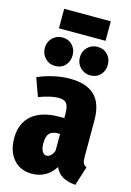

<svg xmlns="http://www.w3.org/2000/svg" viewBox="-138 -988 734 1074"><g transform="rotate(15 229.0 -451.0)"><path d="M445 -96 410 15Q365 11 336 -5Q307 -21 291 -56Q243 18 158 18Q91 18 51.5 -27.5Q12 -73 12 -149Q12 -236 67.5 -283Q123 -330 228 -330H254V-351Q254 -397 241 -414Q228 -431 193 -431Q151 -431 81 -405L43 -510Q85 -529 134 -540Q183 -551 227 -551Q325 -551 372.5 -504.5Q420 -458 420 -361V-150Q420 -125 425 -114Q430 -103 445 -96ZM254 -141V-238H242Q208 -238 192.5 -220.5Q177 -203 177 -165Q177 -134 186.5 -117.5Q196 -101 212 -101Q225 -101 236 -111.5Q247 -122 254 -141ZM208 -681Q208 -645 186 -621.5Q164 -598 128 -598Q94 -598 70.5 -622Q47 -646 47 -681Q47 -716 70.5 -739.5Q94 -763 128 -763Q163 -763 185.5 -739.5Q208 -716 208 -681ZM412 -681Q412 -645 389.5 -621.5Q367 -598 331 -598Q297 -598 273.5 -622Q250 -646 250 -681Q250 -716 273.5 -739.5Q297 -763 331 -763Q367 -763 389.5 -739.5Q412 -716 412 -681ZM365 -807H95V-920H365Z"/></g></svg>

Font: Fira Sans Extra Condensed ExtraBold
Style: Regular
Weight: 800
Width: 1
Designer: Carrois Corporate & Edenspiekermann AG
Foundry: Carrois Corporate GbR & Edenspiekermann AG
Version: Version 4.203